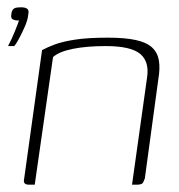

<svg xmlns="http://www.w3.org/2000/svg" viewBox="-20 -505 489 525"><path d="M2 -379Q12 -398 20.5 -419Q29 -440 32 -449Q31 -449 30 -449Q29 -449 27 -449Q21 -449 15 -452Q9 -455 11 -466Q12 -475 15.5 -479Q19 -483 24.5 -484Q30 -485 38 -485Q50 -485 55 -480.5Q60 -476 57 -464Q56 -451 48 -432.5Q40 -414 31.5 -398.5Q23 -383 19 -379ZM59 0Q42 0 46 -16L95 -368Q110 -376 130 -383.5Q150 -391 184.5 -396.5Q219 -402 275 -402Q322 -402 351.5 -395.5Q381 -389 396 -375Q411 -361 414.5 -339.5Q418 -318 413 -289L376 -17Q374 -12 372 -7.5Q370 -3 365.5 -1.5Q361 0 355 0H341L382 -292Q389 -336 363.5 -357.5Q338 -379 269 -379Q217 -379 179.5 -371.5Q142 -364 125 -349L75 0Z"/></svg>

Font: Genos Thin ExtraLight
Style: Italic
Weight: 250
Italic angle: -8°
Version: Version 1.010